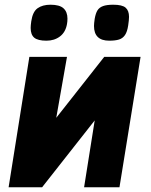

<svg xmlns="http://www.w3.org/2000/svg" viewBox="-20 -794 640 814"><path d="M104.5 -553H264L218.5 -294.5L422 -553H576L486.5 0H336.5L381.5 -283.5L158.5 0H16.5ZM110 -675.5Q110 -686 112.5 -703.5Q118.5 -744.5 139.5 -759.2Q160.5 -774 194 -774Q232.5 -774 249.2 -758.8Q266 -743.5 266 -715Q266 -702.5 264 -692Q258 -657.5 234.2 -639.5Q210.5 -621.5 177 -621.5Q140.5 -621.5 125.2 -634.2Q110 -647 110 -675.5ZM378.5 -684Q378.5 -694.5 381.5 -714.5Q385.5 -737.5 393.2 -750Q401 -762.5 416.8 -768.2Q432.5 -774 460 -774Q498 -774 512.5 -761.5Q527 -749 527 -722.5Q527 -710 523.5 -686.5Q519.5 -659.5 510 -645.5Q500.5 -631.5 484.8 -626.5Q469 -621.5 443 -621.5Q378.5 -621.5 378.5 -684Z"/></svg>

Font: JuliaMono Black
Style: Italic
Weight: 900
Italic angle: -9°
Monospace: yes
Designer: cormullion
Foundry: corm
Version: Version 0.057; ttfautohint (v1.8.4)